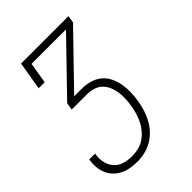

<svg xmlns="http://www.w3.org/2000/svg" viewBox="-215 -617 930 930"><g transform="rotate(-45 250.0 -152.5)"><path d="M167 215Q143 215 120 211Q97 207 77 197Q57 187 41.5 171Q26 155 17.5 134.5Q9 114 7 90.5Q5 67 9 43V42H49V43Q44 70 49.5 97Q55 124 71.5 143Q88 162 113.5 170Q139 178 167 178Q188 178 210 173Q232 168 251 155.5Q270 143 285 125.5Q300 108 310 88Q320 68 326.5 46.5Q333 25 336 4Q340 -18 341 -41Q342 -64 339 -85.5Q336 -107 327.5 -127Q319 -147 304 -161.5Q289 -176 268 -182.5Q247 -189 224 -189H120L126 -226L375 -483H139L121 -375H80L104 -520H429L423 -483L174 -226H224Q253 -226 280 -218.5Q307 -211 327.5 -194.5Q348 -178 360 -154Q372 -130 377 -103Q382 -76 381.5 -47Q381 -18 376 10Q372 36 364 61.5Q356 87 343.5 110.5Q331 134 312 154.5Q293 175 269 189Q245 203 219 209Q193 215 167 215Z"/></g></svg>

Font: Iosevka Curly Slab Extralight
Style: Italic
Weight: 200
Italic angle: -9°
Monospace: yes
Designer: Belleve Invis
Foundry: Belleve Invis
Version: Version 22.1.2; ttfautohint (v1.8.4)